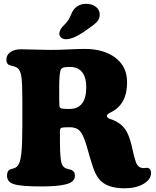

<svg xmlns="http://www.w3.org/2000/svg" viewBox="-20 -970 827 1015"><path d="M422.9 -801.3Q365.7 -762.7 328.1 -762.7Q314 -762.7 303.7 -771.2Q293.5 -779.8 293.5 -792Q293.5 -801.3 298.8 -811.5Q304.2 -821.8 309.8 -828.1Q315.4 -834.5 330.1 -849.6Q342.8 -862.8 352.8 -886.5Q362.8 -910.2 367.7 -916.5Q392.1 -949.7 436.5 -949.7Q467.3 -949.7 487.3 -933.6Q507.3 -917.5 507.3 -893.1Q507.3 -871.1 492.7 -854.5Q476.1 -837.4 422.9 -801.3ZM296.9 -276.4V-219.2Q296.9 -117.7 310.1 -96.2Q315.9 -86.4 324 -82.3Q332 -78.1 343.3 -75.7Q354.5 -73.2 359.4 -70.8Q367.7 -65.9 371.8 -59.6Q376 -53.2 376 -40Q376 -7.8 328.1 4.4Q286.1 15.6 198.2 15.6Q91.8 15.6 54.7 3.9Q17.1 -7.3 17.1 -41.5Q17.1 -67.4 33.7 -74.7Q37.1 -76.2 45.4 -77.9Q53.7 -79.6 61.3 -83.5Q68.8 -87.4 74.7 -95.2Q87.4 -110.8 92.8 -158.7Q98.1 -206.5 98.1 -303.2V-446.3Q98.1 -527.3 93.3 -562.3Q88.4 -597.2 73.7 -609.4Q65.9 -616.2 48.8 -620.4Q31.7 -624.5 28.3 -626.5Q13.7 -632.3 13.7 -655.8Q13.7 -678.7 34.2 -694.1Q54.7 -709.5 91.8 -709.5Q113.8 -709.5 167.2 -707.8Q220.7 -706.1 246.6 -706.1Q289.6 -706.1 342 -708.7Q394.5 -711.4 428.2 -711.4Q528.8 -711.4 590.3 -664.6Q651.9 -617.7 651.9 -534.7Q651.9 -417 564.5 -375.5Q544.9 -366.7 544.9 -357.4Q544.9 -347.7 562.5 -340.8Q629.9 -320.3 655.8 -261.7Q669.9 -229.5 679.4 -184.8Q689 -140.1 697.5 -115.2Q706.1 -90.3 723.6 -84Q733.9 -80.1 745.6 -81.8Q757.3 -83.5 761.7 -82.5Q771 -79.1 774.7 -73Q778.3 -66.9 778.3 -55.2Q778.3 -21 738.5 2.2Q698.7 25.4 638.2 25.4Q542.5 25.4 502.9 -24.4Q483.9 -48.3 470 -90.8Q456.1 -133.3 442.9 -181.6Q429.7 -230 416 -256.8Q409.2 -271 400.1 -279.8Q391.1 -288.6 381.1 -292Q371.1 -295.4 364.5 -296.4Q357.9 -297.4 348.1 -297.4Q314 -297.4 305.2 -294.4Q296.9 -292 296.9 -276.4ZM346.7 -394Q436 -394 436 -508.8Q436 -560.5 414.3 -588.4Q392.6 -616.2 348.1 -616.2Q324.2 -616.2 313.7 -612.3Q303.2 -608.4 299.8 -597.7Q293 -574.2 293 -510.7V-473.1Q293 -427.2 294.4 -408.2Q295.4 -398.4 306.4 -396.2Q317.4 -394 346.7 -394Z"/></svg>

Font: Cooper* ExtraBold
Style: Regular
Weight: 800
Designer: Owen Earl
Foundry: indestructible type*
Version: Version 0.001